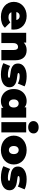

<svg xmlns="http://www.w3.org/2000/svg" viewBox="1659 -2520 871 4229"><g transform="rotate(90 2094.5 -405.5)"><path d="M629 -221H249Q274 -157 359 -157Q395 -157 419.5 -166Q444 -175 473 -197L591 -78Q512 10 352 10Q277 10 216 -11.5Q155 -33 111.5 -70.5Q68 -108 44.5 -160Q21 -212 21 -274Q21 -336 44.5 -388Q68 -440 109.5 -477.5Q151 -515 208 -536Q265 -557 331 -557Q393 -557 448 -538Q503 -519 544 -483Q585 -447 608.5 -394Q632 -341 632 -274Q632 -269 629 -221ZM245 -330H421Q414 -364 391 -383.5Q368 -403 333 -403Q298 -403 275 -384Q252 -365 245 -330Z M1307 -312V0H1081V-273Q1081 -367 1014 -367Q976 -367 952.5 -340.5Q929 -314 929 -257V0H703V-547H918V-493Q950 -525 992 -541Q1034 -557 1083 -557Q1134 -557 1175 -542Q1216 -527 1245.5 -496Q1275 -465 1291 -419Q1307 -373 1307 -312Z M1371 -44 1433 -193Q1471 -170 1523 -157Q1575 -144 1624 -144Q1663 -144 1678.5 -150.5Q1694 -157 1694 -170Q1694 -183 1675 -188Q1656 -193 1611 -198Q1577 -202 1548.5 -207Q1520 -212 1497 -218Q1449 -232 1414 -267Q1379 -304 1379 -370Q1379 -409 1397.5 -443.5Q1416 -478 1451.5 -503Q1487 -528 1539 -542.5Q1591 -557 1659 -557Q1722 -557 1781 -545.5Q1840 -534 1882 -512L1820 -363Q1749 -403 1662 -403Q1588 -403 1588 -377Q1588 -364 1608 -358.5Q1628 -353 1671 -348Q1737 -341 1784 -327Q1833 -313 1866 -278Q1902 -242 1902 -175Q1902 -137 1883.5 -103Q1865 -69 1829.5 -44Q1794 -19 1741 -4.5Q1688 10 1619 10Q1584 10 1549 6Q1514 2 1481.5 -5Q1449 -12 1420.5 -22Q1392 -32 1371 -44Z M2570 -547V0H2355V-45Q2306 10 2205 10Q2133 10 2072.5 -24.5Q2012 -59 1976.5 -124Q1941 -189 1941 -274Q1941 -359 1976.5 -423.5Q2012 -488 2072.5 -522.5Q2133 -557 2205 -557Q2296 -557 2344 -510V-547ZM2348 -274Q2348 -325 2323 -353Q2298 -381 2259 -381Q2220 -381 2195 -353Q2170 -325 2170 -274Q2170 -223 2195 -194.5Q2220 -166 2259 -166Q2298 -166 2323 -194.5Q2348 -223 2348 -274Z M2670 -547H2896V0H2670ZM2647 -706Q2647 -756 2684.5 -788.5Q2722 -821 2783 -821Q2845 -821 2882 -790Q2919 -759 2919 -710Q2919 -658 2882 -624.5Q2845 -591 2783 -591Q2722 -591 2684.5 -623.5Q2647 -656 2647 -706Z M2967 -274Q2967 -336 2991 -388Q3015 -440 3057.5 -477.5Q3100 -515 3158 -536Q3216 -557 3285 -557Q3354 -557 3412.5 -536Q3471 -515 3513.5 -477.5Q3556 -440 3579.5 -388Q3603 -336 3603 -274Q3603 -212 3579.5 -160Q3556 -108 3513.5 -70Q3471 -32 3412.5 -11Q3354 10 3285 10Q3216 10 3158 -11Q3100 -32 3057.5 -70Q3015 -108 2991 -160Q2967 -212 2967 -274ZM3374 -274Q3374 -325 3349 -353Q3324 -381 3285 -381Q3246 -381 3221 -353Q3196 -325 3196 -274Q3196 -223 3221 -194.5Q3246 -166 3285 -166Q3324 -166 3349 -194.5Q3374 -223 3374 -274Z M3640 -44 3702 -193Q3740 -170 3792 -157Q3844 -144 3893 -144Q3932 -144 3947.5 -150.5Q3963 -157 3963 -170Q3963 -183 3944 -188Q3925 -193 3880 -198Q3846 -202 3817.5 -207Q3789 -212 3766 -218Q3718 -232 3683 -267Q3648 -304 3648 -370Q3648 -409 3666.5 -443.5Q3685 -478 3720.5 -503Q3756 -528 3808 -542.5Q3860 -557 3928 -557Q3991 -557 4050 -545.5Q4109 -534 4151 -512L4089 -363Q4018 -403 3931 -403Q3857 -403 3857 -377Q3857 -364 3877 -358.5Q3897 -353 3940 -348Q4006 -341 4053 -327Q4102 -313 4135 -278Q4171 -242 4171 -175Q4171 -137 4152.5 -103Q4134 -69 4098.5 -44Q4063 -19 4010 -4.5Q3957 10 3888 10Q3853 10 3818 6Q3783 2 3750.5 -5Q3718 -12 3689.5 -22Q3661 -32 3640 -44Z"/></g></svg>

Font: CMG Sans Black
Style: Regular
Weight: 900
Designer: Julieta Ulanovsky
Foundry: Julieta Ulanovsky
Version: Version 7.200